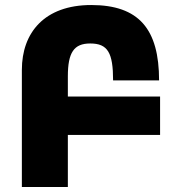

<svg xmlns="http://www.w3.org/2000/svg" viewBox="-20 -744 710 764"><path d="M67 0H250V-207H617V-360H250V-440C250 -535 274 -571 339 -571C409 -571 430 -534 430 -424H613C613 -628 533 -724 343 -724C157 -724 67 -614 67 -466Z"/></svg>

Font: Noto Sans Armenian SemiCondensed Black
Style: Regular
Weight: 900
Width: 4
Designer: Monotype Design Team
Foundry: Monotype Imaging Inc.
Version: Version 2.008